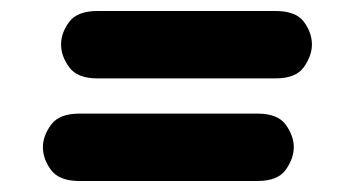

<svg xmlns="http://www.w3.org/2000/svg" viewBox="-20 -501 618 349"><path d="M124.5 -172Q87.5 -172 72.8 -192Q58 -212 58 -233.5Q58 -254 72.8 -274.2Q87.5 -294.5 124.5 -294.5H448Q485 -294.5 499.5 -274.2Q514 -254 514 -233.5Q514 -213 499.5 -192.5Q485 -172 448 -172ZM91 -420Q91 -441.5 105.8 -461.2Q120.5 -481 157 -481H481Q518 -481 532.5 -461.2Q547 -441.5 547 -420Q547 -400 532.5 -379.2Q518 -358.5 481 -358.5H157Q120.5 -358.5 105.8 -378.8Q91 -399 91 -420Z"/></svg>

Font: Edu VIC WA NT Hand
Style: Regular
Weight: 400
Designer: Tina and Corey Anderson, Eben Sorkin, Mirko Velimirovic
Foundry: Google for Education
Version: Version 1.000